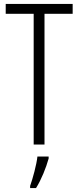

<svg xmlns="http://www.w3.org/2000/svg" viewBox="-20 -734 399 975"><path d="M206 0V-664H349V-714H9V-664H151V0ZM227 71V61H170C166 101 146 174 133 210V221H163C190 178 214 118 227 71Z"/></svg>

Font: Noto Sans Kannada ExtraCondensed Light
Style: Regular
Weight: 300
Width: 2
Designer: Jelle Bosma - Monotype Design Team
Foundry: Monotype Imaging Inc.
Version: Version 2.005